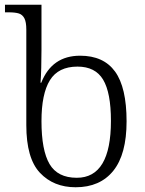

<svg xmlns="http://www.w3.org/2000/svg" viewBox="-20 -780 613 810"><path d="M91 -252V-655Q91 -687 83 -702.5Q75 -718 60 -723Q45 -728 16 -728H1V-760H155V-569Q155 -533 154 -494Q153 -455 151 -431H154Q199 -545 318 -545Q417 -545 465.5 -478Q514 -411 514 -268Q514 -129 458 -59.5Q402 10 299 10Q206 10 148.5 -51Q91 -112 91 -252ZM448 -270Q448 -389 415 -444Q382 -499 307 -499Q226 -499 190.5 -441.5Q155 -384 155 -269Q155 -146 189 -88Q223 -30 304 -30Q448 -30 448 -270Z"/></svg>

Font: Noto Serif Light
Style: Regular
Weight: 300
Designer: Monotype Design Team
Foundry: Monotype Imaging Inc.
Version: Version 1.001